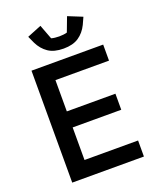

<svg xmlns="http://www.w3.org/2000/svg" viewBox="-166 -1026 926 1125"><g transform="rotate(-20 296.5 -463.5)"><path d="M533 0H86V-698H533V-598H199V-403H502V-303H199V-100H533ZM308 -755Q249 -755 213 -779.5Q177 -804 156 -847L136 -891L225 -927L259 -837Q268 -834 282 -832.5Q296 -831 308 -831Q320 -831 334 -832.5Q348 -834 357 -837L391 -927L480 -891L460 -847Q439 -804 403 -779.5Q367 -755 308 -755Z"/></g></svg>

Font: IBM Plex Sans Medium
Style: Regular
Weight: 500
Designer: Mike Abbink, Paul van der Laan, Pieter van Rosmalen
Foundry: Bold Monday
Version: Version 3.201